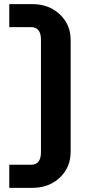

<svg xmlns="http://www.w3.org/2000/svg" viewBox="-20 -722 424 929"><path d="M321.8 -528.8V13.2Q321.8 87.9 269.3 137.5Q216.8 187 136.2 187H24.9V75.2H129.9Q178.2 75.2 178.2 14.2V-529.8Q178.2 -590.8 129.9 -590.8H24.9V-702.1H136.2Q216.8 -702.1 269.3 -652.6Q321.8 -603 321.8 -528.8Z"/></svg>

Font: LT Superior
Style: Bold
Weight: 400
Designer: Daniel Lyons
Foundry: LyonsType
Version: Version 1.000